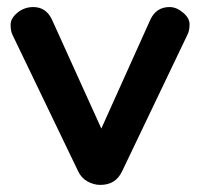

<svg xmlns="http://www.w3.org/2000/svg" viewBox="-20 -519 566 544"><path d="M460.4 -499Q480 -499 498.5 -483.4Q517.1 -467.8 517.1 -450.2Q517.1 -432.6 511.2 -420.9L326.2 -34.2Q308.1 4.9 264.2 4.9Q245.1 4.9 227.5 -5.1Q210 -15.1 201.2 -34.2L15.1 -420.9Q10.3 -430.7 10 -448.7Q9.8 -466.8 29.3 -482.9Q48.8 -499 74.2 -499Q110.4 -499 127 -463.9L267.1 -154.8L405.8 -462.9Q422.4 -499 460.4 -499Z"/></svg>

Font: Nunito-Bold
Style: Bold
Weight: 700
Designer: Vernon Adams
Foundry: newtypography
Version: Version 3.000